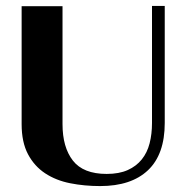

<svg xmlns="http://www.w3.org/2000/svg" viewBox="-20 -618 628 648"><path d="M536 -598V-203Q536 -97 479.5 -43.5Q423 10 318 10Q265 10 217 0.5Q169 -9 132.5 -33Q96 -57 74.5 -97.5Q53 -138 53 -199V-597H191V-199Q191 -121 226 -76Q261 -31 340 -31Q382 -31 411 -44Q440 -57 458.5 -80Q477 -103 485 -134.5Q493 -166 493 -203V-598Z"/></svg>

Font: Gamine
Style: Bold
Weight: 700
Designer: Tapiwanashe Sebastian Garikayi
Version: Version 1.000